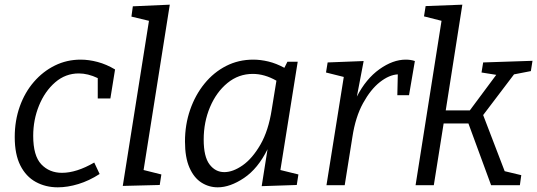

<svg xmlns="http://www.w3.org/2000/svg" viewBox="-20 -792 2297 821"><path d="M227 9Q175 9 133 -14Q91 -37 67 -84.5Q43 -132 43 -206Q43 -276 64.5 -336.5Q86 -397 125 -442Q164 -487 215 -512Q266 -537 325 -537Q360 -537 397.5 -527Q435 -517 472 -495L452 -371H398V-458Q356 -478 317 -478Q260 -478 216 -440Q172 -402 147 -341Q122 -280 122 -211Q122 -126 156.5 -89.5Q191 -53 245 -53Q307 -53 383 -97L406 -48Q361 -19 315 -5Q269 9 227 9Z M505 3 617 -703 542 -721 548 -765 706 -772 594 -65 670 -46 663 -1Z M911 9Q873 9 841 -11.5Q809 -32 790 -75.5Q771 -119 771 -187Q771 -259 793 -322.5Q815 -386 854.5 -434.5Q894 -483 947 -510Q1000 -537 1063 -537Q1094 -537 1127.5 -529Q1161 -521 1196 -502L1209 -528H1253L1179 -65L1256 -46L1249 -1L1099 4L1124 -154Q1083 -71 1023.5 -31Q964 9 911 9ZM939 -56Q976 -56 1017.5 -85Q1059 -114 1093.5 -173.5Q1128 -233 1142 -324L1162 -447Q1111 -476 1061 -476Q1000 -476 952.5 -437Q905 -398 878 -334Q851 -270 851 -195Q851 -122 876 -89Q901 -56 939 -56Z M1376 0 1450 -463 1374 -482 1381 -525 1535 -531 1506 -379Q1545 -455 1602.5 -496Q1660 -537 1715 -537Q1737 -537 1754 -531L1729 -385H1679L1681 -474Q1644 -472 1604.5 -441Q1565 -410 1532.5 -351Q1500 -292 1487 -207L1454 0Z M1757 0 1868 -703 1793 -722 1800 -766 1957 -772 1886 -320H1989L2102 -472L2039 -482L2046 -525L2257 -532L2250 -488L2178 -474L2046 -300L2138 -60L2209 -43L2203 0H2080L1983 -264H1877L1835 0Z"/></svg>

Font: Bitter
Style: Italic
Weight: 400
Italic angle: -9°
Designer: Sol Matas, and Bitter project Authors
Foundry: Sol Matas
Version: Version 2.001